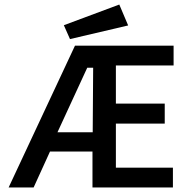

<svg xmlns="http://www.w3.org/2000/svg" viewBox="-20 -825 790 845"><path d="M18 0 310 -624H744V-537H490V-369H705V-281H490V-87H741V0H387V-158H200L128 0ZM233 -243H388L390 -527H364ZM288 -653 261 -714 505 -805 544 -713Z"/></svg>

Font: Inconsolata ExtraExpanded SemiBold
Style: Regular
Weight: 600
Width: 8
Monospace: yes
Designer: Raph Levien, Cyreal, Brenton Simpson
Foundry: Raph Levien, Cyreal, Google
Version: Version 3.001; ttfautohint (v1.8.2.53-6de2)